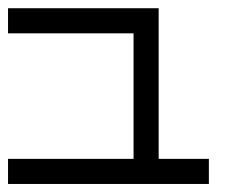

<svg xmlns="http://www.w3.org/2000/svg" viewBox="-20 -458 602 478"><path d="M0 0V-62.5H62.5V0ZM62.5 0V-62.5H125V0ZM125 0V-62.5H187.5V0ZM187.5 0V-62.5H250V0ZM250 0V-62.5H312.5V0ZM312.5 0V-62.5H375V0ZM375 0V-62.5H437.5V0ZM437.5 0V-62.5H500V0ZM0 -375V-437.5H62.5V-375ZM62.5 -375V-437.5H125V-375ZM125 -375V-437.5H187.5V-375ZM187.5 -375V-437.5H250V-375ZM250 -375V-437.5H312.5V-375ZM312.5 -375V-437.5H375V-375ZM312.5 -312.5V-375H375V-312.5ZM312.5 -250V-312.5H375V-250ZM312.5 -187.5V-250H375V-187.5ZM312.5 -125V-187.5H375V-125ZM312.5 -62.5V-125H375V-62.5Z"/></svg>

Font: AprilSans
Style: Regular
Weight: 400
Designer: typesprite
Version: Version 1.001;PS 001.001;hotconv 1.0.88;makeotf.lib2.5.64775